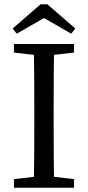

<svg xmlns="http://www.w3.org/2000/svg" viewBox="-20 -875 410 895"><path d="M201 -855 331 -742 312 -718 143 -815H227L58 -718L39 -742L169 -855ZM175 -55H195L325 -40V0H45V-40ZM175 -615 45 -630V-670H325V-630L195 -615ZM140 -310V-360Q140 -437 139.5 -515Q139 -593 137 -670H233Q231 -594 230.5 -516.5Q230 -439 230 -360V-310Q230 -233 230.5 -155Q231 -77 233 0H137Q139 -76 139.5 -153.5Q140 -231 140 -310Z"/></svg>

Font: Adobe Variable Font Prototype
Style: Regular
Weight: 389
Designer: Frank Grießhammer
Foundry: Adobe
Version: Version 1.004;hotconv 1.0.113;makeotfexe 2.5.65598